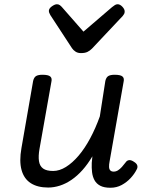

<svg xmlns="http://www.w3.org/2000/svg" viewBox="-20 -867 686 904"><path d="M207 16Q157 16 125 -4.5Q93 -25 81.5 -66.5Q70 -108 81 -170L136 -486Q140 -503 150 -509Q160 -515 180 -515Q207 -515 216.5 -507Q226 -499 222 -482L166 -166Q160 -132 163.5 -108.5Q167 -85 183 -73.5Q199 -62 230 -62Q260 -62 290.5 -81Q321 -100 350 -134Q379 -168 404.5 -215.5Q430 -263 450 -319L476 -486Q480 -503 490 -509Q500 -515 520 -515Q547 -515 556.5 -507Q566 -499 562 -482L496 -107Q493 -92 493.5 -81Q494 -70 499.5 -64.5Q505 -59 515 -59Q526 -59 535.5 -65Q545 -71 554 -81Q563 -91 572 -103Q578 -112 588 -113Q598 -114 611 -105Q624 -97 626.5 -87.5Q629 -78 623 -68Q613 -48 595 -28.5Q577 -9 553 4Q529 17 500 17Q470 17 452 7.5Q434 -2 425 -18.5Q416 -35 413.5 -56Q411 -77 412 -100L415 -131Q393 -94 368.5 -66.5Q344 -39 317 -20.5Q290 -2 262 7Q234 16 207 16ZM534 -847Q545 -847 556 -835.5Q567 -824 567 -813Q567 -806 564.5 -801.5Q562 -797 558 -792L413 -638Q403 -628 391.5 -622.5Q380 -617 361 -617Q346 -617 335.5 -624Q325 -631 319 -640L217 -796Q213 -803 211.5 -807.5Q210 -812 210 -815Q210 -827 224 -837Q238 -847 248 -847Q256 -847 262 -842.5Q268 -838 273 -832L373 -718L507 -833Q514 -838 520 -842.5Q526 -847 534 -847Z"/></svg>

Font: Playwrite ZA
Style: Regular
Weight: 400
Designer: Veronika Burian, José Scaglione
Foundry: TypeTogether
Version: Version 1.002